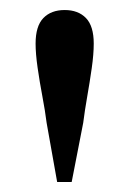

<svg xmlns="http://www.w3.org/2000/svg" viewBox="-20 -834 258 383"><path d="M109 -814Q136 -814 151.5 -798Q167 -782 167 -747Q167 -726 163 -698Q159 -670 154 -641.5Q149 -613 146 -589L123 -471H94L73 -589Q70 -613 64.5 -642Q59 -671 55 -699Q51 -727 51 -747Q51 -782 66.5 -798Q82 -814 109 -814Z"/></svg>

Font: Noto Serif JP ExtraLight SemiBold
Style: Regular
Weight: 600
Version: Version 2.003-H1;hotconv 1.1.1;makeotfexe 2.6.0